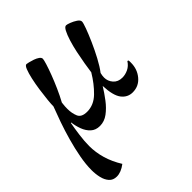

<svg xmlns="http://www.w3.org/2000/svg" viewBox="-202 -597 974 974"><g transform="rotate(-45 285.0 -110.0)"><path d="M139 -209Q137 -196 136.5 -185Q136 -174 136 -166Q136 -135 146.5 -110Q157 -85 197 -85Q245 -85 283.5 -122.5Q322 -160 353 -212Q356 -235 361.5 -268Q367 -301 374.5 -336.5Q382 -372 391.5 -402.5Q401 -433 411 -452Q421 -471 431 -471Q438 -471 455 -464.5Q472 -458 487 -448Q502 -438 502 -427Q502 -418 491 -388Q480 -358 462.5 -318.5Q445 -279 424.5 -240.5Q404 -202 384 -176Q380 -160 380 -147Q380 -121 397.5 -101Q415 -81 446 -81Q467 -81 488 -91Q509 -101 523 -123L529 -121Q530 -117 530 -113Q530 -109 530 -104Q530 -58 502 -24.5Q474 9 430 9Q394 9 371 -20.5Q348 -50 345 -122Q326 -91 302.5 -60Q279 -29 251.5 -8.5Q224 12 192 12Q162 12 143 -5.5Q124 -23 114 -50Q104 -77 101 -104L98 -103Q92 -71 86.5 -29.5Q81 12 81 45Q81 91 94.5 137Q108 183 136 228Q102 254 71 254Q45 254 30 237Q15 220 9 194Q3 168 3 140Q3 99 12 50.5Q21 2 35 -48Q49 -98 65 -143.5Q81 -189 95 -225Q95 -241 98 -271Q101 -301 106 -336Q111 -371 118 -402.5Q125 -434 133 -454Q141 -474 150 -474Q153 -474 165.5 -471Q178 -468 192.5 -463Q207 -458 217.5 -450.5Q228 -443 228 -434Q228 -427 220.5 -402.5Q213 -378 200.5 -345Q188 -312 172 -276Q156 -240 139 -209Z"/></g></svg>

Font: Tiro Devanagari Sanskrit
Style: Italic
Weight: 400
Italic angle: -11°
Designer: Devanagari: John Hudson & Fiona Ross, assisted by Paul Hanslow. Latin: John Hudson with Paul Hanslow, assisted by Kaja S
Foundry: Tiro Typeworks Ltd.
Version: Version 1.52